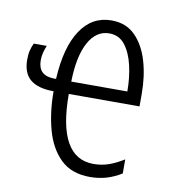

<svg xmlns="http://www.w3.org/2000/svg" viewBox="-68 -602 602 671"><g transform="rotate(10 233.5 -266.0)"><path d="M275 -542Q327 -542 359.5 -509Q392 -476 407.5 -423Q423 -370 423 -308V-263H172Q172 -37 299 -37Q328 -37 353.5 -46Q379 -55 406 -72V-22Q380 -6 353 2Q326 10 295 10Q229 10 190.5 -27.5Q152 -65 135 -127Q118 -189 118 -263Q63 -263 35.5 -285.5Q8 -308 8 -356Q8 -375 11.5 -389Q15 -403 21 -415H67Q62 -403 58.5 -390Q55 -377 55 -362Q55 -308 111 -307H119Q125 -420 165.5 -481Q206 -542 275 -542ZM275 -496Q229 -496 202 -447Q175 -398 173 -307H372Q372 -356 362 -399Q352 -442 331 -469Q310 -496 275 -496Z"/></g></svg>

Font: Noto Sans ExtraCondensed Light
Style: Regular
Weight: 300
Width: 2
Designer: Monotype Design Team
Foundry: Monotype Imaging Inc.
Version: Version 2.013; ttfautohint (v1.8.4.7-5d5b)